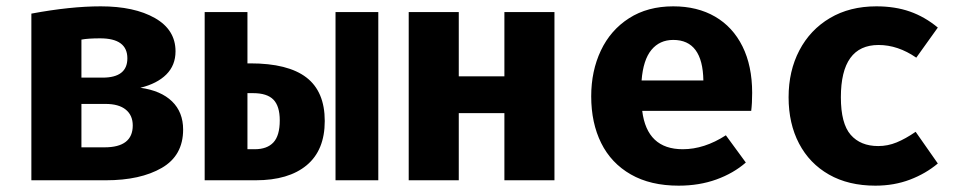

<svg xmlns="http://www.w3.org/2000/svg" viewBox="-20 -569 3040 606"><path d="M558 -160Q558 -78 490.5 -39Q423 0 314 0H79V-526Q202 -549 298 -549Q404 -549 469 -512Q534 -475 534 -407Q534 -363 505 -334Q476 -305 423 -292Q488 -283 523 -249Q558 -215 558 -160ZM237 -444V-324H304Q382 -324 382 -385Q382 -448 296 -448Q258 -448 237 -444ZM399 -173Q399 -205 377 -223Q355 -241 313 -241H237V-104H310Q399 -104 399 -173Z M761 -369H770Q889 -369 947 -324.5Q1005 -280 1005 -187Q1005 -95 948 -47.5Q891 0 787 0H626V-531H761ZM1174 0H1039V-531H1174ZM761 -275V-98H784Q823 -98 843 -119.5Q863 -141 863 -189Q863 -234 843 -254.5Q823 -275 779 -275Z M1572 -212H1428V0H1270V-531H1428V-328H1572V-531H1730V0H1572Z M2135 -98Q2203 -98 2271 -142L2334 -56Q2295 -22 2241 -2.5Q2187 17 2122 17Q2033 17 1971 -18.5Q1909 -54 1877.5 -117.5Q1846 -181 1846 -265Q1846 -345 1876.5 -409.5Q1907 -474 1965.5 -511.5Q2024 -549 2105 -549Q2181 -549 2237 -516.5Q2293 -484 2323.5 -422.5Q2354 -361 2354 -276Q2354 -243 2351 -219H2007Q2022 -98 2135 -98ZM2005 -315H2200Q2198 -443 2105 -443Q2062 -443 2036 -411.5Q2010 -380 2005 -315Z M2870 -153 2940 -53Q2902 -21 2852 -2Q2802 17 2743 17Q2658 17 2596.5 -18Q2535 -53 2502 -116Q2469 -179 2469 -262Q2469 -345 2503 -410Q2537 -475 2599.5 -512Q2662 -549 2746 -549Q2805 -549 2852 -532.5Q2899 -516 2940 -482L2872 -387Q2814 -427 2753 -427Q2634 -427 2634 -262Q2634 -179 2665 -143.5Q2696 -108 2752 -108Q2782 -108 2810 -119.5Q2838 -131 2870 -153Z"/></svg>

Font: Fira Mono
Style: Bold
Weight: 700
Monospace: yes
Designer: Carrois Corporate & Edenspiekermann AG
Foundry: Carrois Corporate GbR & Edenspiekermann AG
Version: Version 3.206